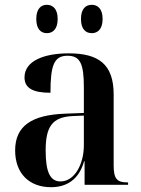

<svg xmlns="http://www.w3.org/2000/svg" viewBox="-20 -769 586 799"><path d="M362 -631C386 -631 407 -647 407 -690C407 -733 386 -749 362 -749C337 -749 317 -733 317 -690C317 -647 337 -631 362 -631ZM175 -631C199 -631 220 -647 220 -690C220 -733 199 -749 175 -749C151 -749 131 -733 131 -690C131 -647 151 -631 175 -631ZM192 10C256 10 308 -20 330 -98H332V0H513V-10H509C467 -10 453 -25 453 -81V-376C453 -502 390 -547 266 -547C164 -547 82 -516 82 -447C82 -401 119 -383 190 -383C190 -498 205 -537 261 -537C314 -537 329 -503 329 -406V-299L252 -296C112 -291 43 -245 43 -143C43 -47 102 10 192 10ZM232 -14C190 -14 170 -50 170 -143C170 -241 197 -282 282 -286L329 -288V-165C329 -85 290 -14 232 -14Z"/></svg>

Font: Noto Serif Display SemiCondensed SemiBold
Style: Regular
Weight: 600
Width: 4
Designer: Monotype Design Team
Foundry: Monotype Imaging Inc.
Version: Version 2.009